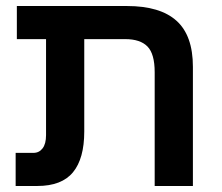

<svg xmlns="http://www.w3.org/2000/svg" viewBox="-20 -618 738 638"><path d="M494 0V-378Q494 -439 470 -463.5Q446 -488 396 -488H36V-598H402Q512 -598 566.5 -549Q621 -500 621 -396V0ZM32 0V-110H91Q110 -110 121.5 -125Q133 -140 133 -169V-554H260V-181Q260 -91 222.5 -45.5Q185 0 104 0Z"/></svg>

Font: Noto Sans Hebrew SemiBold
Style: Regular
Weight: 600
Designer: Monotype Design Team
Foundry: Monotype Imaging Inc.
Version: Version 2.003